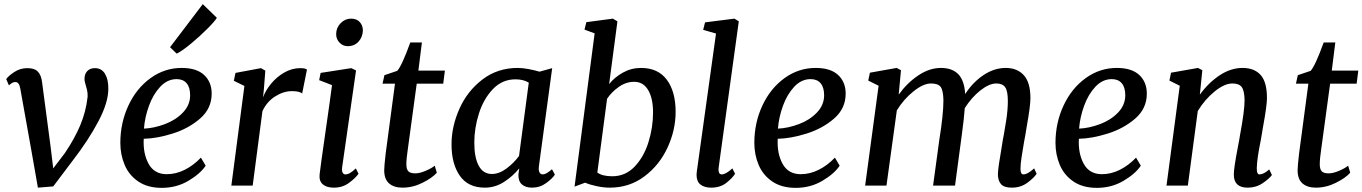

<svg xmlns="http://www.w3.org/2000/svg" viewBox="-20 -896 6578 927"><path d="M55 -500Q46 -500 39 -496Q32 -492 23 -484L10 -514Q20 -529 48.5 -548Q77 -567 112 -567Q147 -567 163 -550Q179 -533 183 -500L224 -190L237 -83L294 -158Q341 -228 368 -292.5Q395 -357 403 -429Q404 -446 400 -462.5Q396 -479 395 -481Q388 -502 388 -515Q388 -539 401.5 -553Q415 -567 438 -567Q470 -567 486.5 -540.5Q503 -514 503 -470Q504 -403 455.5 -311Q407 -219 332 -122L237 4L163 10L131 -172L78 -468Q73 -499 55 -500Z M761 11Q693 11 648 -19.5Q603 -50 582 -99.5Q561 -149 561 -206Q561 -303 600 -386.5Q639 -470 707 -519Q775 -568 857 -568Q929 -568 965.5 -534Q1002 -500 1002 -444Q1002 -372 946 -323.5Q890 -275 813 -251Q736 -227 674 -226Q670 -155 697.5 -105Q725 -55 785 -55Q830 -55 872.5 -76.5Q915 -98 950 -135L973 -96Q947 -57 889.5 -23Q832 11 761 11ZM675 -275Q723 -277 775.5 -296.5Q828 -316 863 -352.5Q898 -389 898 -436Q898 -474 881 -494Q864 -514 833 -514Q788 -514 753.5 -477Q719 -440 699 -384.5Q679 -329 675 -275ZM959 -876 1027 -810Q1017 -793 981 -757Q945 -721 903 -686Q861 -651 833 -637L801 -668Z M1430 -567Q1454 -567 1462 -560L1439 -445Q1424 -456 1390 -456Q1349 -456 1308.5 -430.5Q1268 -405 1247 -359L1200 0H1097L1160 -481L1109 -506L1117 -544L1240 -567L1261 -555L1254 -465L1250 -426Q1262 -459 1288.5 -491.5Q1315 -524 1352 -545.5Q1389 -567 1430 -567Z M1631 -79Q1631 -67 1635.5 -60.5Q1640 -54 1647 -54Q1658 -54 1669.5 -60.5Q1681 -67 1698 -83L1711 -57Q1696 -36 1665 -13Q1634 10 1592 10Q1557 10 1538.5 -6Q1520 -22 1523 -53Q1528 -97 1549 -242Q1577 -436 1583 -485L1521 -509L1528 -544L1676 -567L1699 -556L1632 -89ZM1603 -731Q1603 -762 1624.5 -784Q1646 -806 1675 -806Q1702 -806 1717 -789.5Q1732 -773 1732 -749Q1731 -717 1711 -695Q1691 -673 1659 -673Q1636 -673 1619.5 -690Q1603 -707 1603 -731Z M1942 -103Q1942 -79 1951.5 -69Q1961 -59 1985 -59Q2006 -59 2034.5 -71Q2063 -83 2079 -96L2089 -62Q2067 -37 2020 -13.5Q1973 10 1923 10Q1882 10 1858.5 -10.5Q1835 -31 1835 -74Q1835 -93 1842 -154L1887 -492H1827L1836 -533L1898 -554Q1920 -578 1961 -691H2017L2000 -555H2128L2120 -492H1992L1949 -176Q1942 -130 1942 -103Z M2581 -83Q2581 -68 2586.5 -61Q2592 -54 2601 -54Q2617 -54 2645 -79L2659 -53Q2648 -35 2617.5 -12.5Q2587 10 2549 10Q2518 10 2500 -5.5Q2482 -21 2483 -54L2487 -83Q2455 -44 2412.5 -17Q2370 10 2321 10Q2240 10 2200 -47.5Q2160 -105 2160 -199Q2160 -285 2198 -370.5Q2236 -456 2309 -512Q2382 -568 2480 -568Q2503 -568 2532 -562.5Q2561 -557 2585 -550L2646 -567L2582 -94Q2581 -90 2581 -83ZM2469 -513Q2405 -513 2360 -466Q2315 -419 2292.5 -348.5Q2270 -278 2270 -207Q2270 -135 2291.5 -95.5Q2313 -56 2355 -56Q2390 -56 2425.5 -82.5Q2461 -109 2486 -143L2533 -497Q2507 -513 2469 -513Z M3075 -568Q3157 -568 3199.5 -511Q3242 -454 3242 -356Q3242 -268 3203 -183.5Q3164 -99 3091.5 -44.5Q3019 10 2924 10Q2895 10 2861.5 3Q2828 -4 2805 -14L2754 5L2851 -735L2802 -753L2811 -789L2939 -806L2961 -793L2921 -490Q2947 -523 2987.5 -545.5Q3028 -568 3075 -568ZM2936 -45Q3000 -45 3044.5 -92Q3089 -139 3111 -210Q3133 -281 3133 -353Q3133 -421 3109.5 -461Q3086 -501 3042 -501Q3002 -501 2967 -476Q2932 -451 2911 -419L2864 -63Q2888 -45 2936 -45Z M3449 -78Q3449 -54 3465 -54Q3484 -54 3516 -83L3529 -57Q3515 -35 3486 -12.5Q3457 10 3413 10Q3381 10 3362 -5Q3343 -20 3343 -52Q3343 -58 3344.5 -70Q3346 -82 3347 -87L3437 -734L3375 -752L3384 -788L3526 -806L3547 -793L3450 -89Q3449 -85 3449 -78Z M3822 11Q3754 11 3709 -19.5Q3664 -50 3643 -99.5Q3622 -149 3622 -206Q3622 -303 3661 -386.5Q3700 -470 3768 -519Q3836 -568 3918 -568Q3990 -568 4026.5 -534Q4063 -500 4063 -444Q4063 -372 4007 -323.5Q3951 -275 3874 -251Q3797 -227 3735 -226Q3731 -155 3758.5 -105Q3786 -55 3846 -55Q3891 -55 3933.5 -76.5Q3976 -98 4011 -135L4034 -96Q4008 -57 3950.5 -23Q3893 11 3822 11ZM3736 -275Q3784 -277 3836.5 -296.5Q3889 -316 3924 -352.5Q3959 -389 3959 -436Q3959 -474 3942 -494Q3925 -514 3894 -514Q3849 -514 3814.5 -477Q3780 -440 3760 -384.5Q3740 -329 3736 -275Z M4523 -568Q4577 -568 4606.5 -538Q4636 -508 4640 -442Q4677 -499 4728.5 -533.5Q4780 -568 4836 -568Q4891 -568 4923 -533Q4955 -498 4955 -422Q4955 -384 4937 -284L4931 -247Q4926 -219 4924 -209Q4918 -175 4912.5 -139Q4907 -103 4907 -81Q4907 -54 4921 -54Q4931 -54 4943 -60.5Q4955 -67 4973 -83L4985 -57Q4972 -37 4940 -13.5Q4908 10 4865 10Q4828 10 4813 -7Q4798 -24 4798 -56Q4799 -88 4815 -178L4822 -222Q4823 -230 4827 -248Q4829 -258 4837.5 -311Q4846 -364 4846 -408Q4846 -457 4833 -475Q4820 -493 4790 -493Q4756 -493 4713.5 -459.5Q4671 -426 4638 -374Q4635 -328 4624 -247L4591 0H4485L4515 -220Q4535 -344 4535 -412Q4534 -460 4521.5 -476.5Q4509 -493 4475 -493Q4438 -493 4390.5 -455Q4343 -417 4310 -363L4260 0H4157L4222 -482L4172 -507L4180 -545L4309 -568L4330 -557L4319 -439Q4359 -495 4413 -531.5Q4467 -568 4523 -568Z M5276 11Q5208 11 5163 -19.5Q5118 -50 5097 -99.5Q5076 -149 5076 -206Q5076 -303 5115 -386.5Q5154 -470 5222 -519Q5290 -568 5372 -568Q5444 -568 5480.5 -534Q5517 -500 5517 -444Q5517 -372 5461 -323.5Q5405 -275 5328 -251Q5251 -227 5189 -226Q5185 -155 5212.5 -105Q5240 -55 5300 -55Q5345 -55 5387.5 -76.5Q5430 -98 5465 -135L5488 -96Q5462 -57 5404.5 -23Q5347 11 5276 11ZM5190 -275Q5238 -277 5290.5 -296.5Q5343 -316 5378 -352.5Q5413 -389 5413 -436Q5413 -474 5396 -494Q5379 -514 5348 -514Q5303 -514 5268.5 -477Q5234 -440 5214 -384.5Q5194 -329 5190 -275Z M5979 -568Q6036 -568 6066.5 -534Q6097 -500 6097 -423Q6097 -386 6078 -283L6072 -247L6067 -218Q6049 -131 6048 -86V-80Q6048 -54 6061 -54Q6081 -54 6108 -78L6121 -51Q6109 -34 6077 -12Q6045 10 6004 10Q5937 10 5937 -53Q5937 -84 5956 -183L5963 -220L5967 -244Q5989 -361 5989 -413Q5988 -459 5975 -476Q5962 -493 5930 -493Q5892 -493 5844.5 -454.5Q5797 -416 5763 -360L5715 0H5612L5676 -482L5626 -507L5634 -545L5764 -568L5785 -557L5773 -439Q5814 -496 5868 -532Q5922 -568 5979 -568Z M6352 -103Q6352 -79 6361.5 -69Q6371 -59 6395 -59Q6416 -59 6444.5 -71Q6473 -83 6489 -96L6499 -62Q6477 -37 6430 -13.5Q6383 10 6333 10Q6292 10 6268.5 -10.5Q6245 -31 6245 -74Q6245 -93 6252 -154L6297 -492H6237L6246 -533L6308 -554Q6330 -578 6371 -691H6427L6410 -555H6538L6530 -492H6402L6359 -176Q6352 -130 6352 -103Z"/></svg>

Font: Koeln Type Serif
Style: Italic
Weight: 400
Italic angle: -8°
Designer: Eben Sorkin
Foundry: Eben Sorkin
Version: Version 2.002